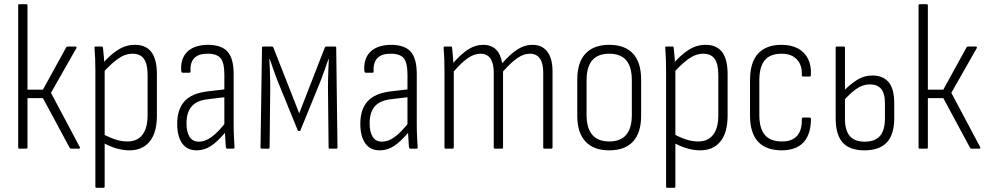

<svg xmlns="http://www.w3.org/2000/svg" viewBox="-20 -703 4663 908"><path d="M357 -8Q359 -5 358 -2.5Q357 0 353 0H316Q311 0 309 -5L183 -239H110V-6Q110 0 104 0H71Q66 0 66 -6V-677Q66 -683 71 -683H104Q110 -683 110 -677V-279H183L293 -479Q295 -483 300 -483H337Q341 -483 341.5 -480.5Q342 -478 341 -475L221 -264Z M592 8Q561 8 528 -2Q495 -12 466 -29V-70Q494 -54 524 -44Q554 -34 583 -34Q629 -34 653.5 -65.5Q678 -97 678 -158V-347Q678 -401 660.5 -425Q643 -449 607 -449Q571 -449 536.5 -424Q502 -399 463 -355L462 -399Q500 -443 537.5 -467Q575 -491 618 -491Q670 -491 696 -457Q722 -423 722 -351V-156Q722 -76 688 -34Q654 8 592 8ZM436 185Q431 185 431 179V-371Q431 -400 430 -426.5Q429 -453 427 -476Q426 -483 432 -483H461Q467 -483 467 -477Q469 -459 471 -436.5Q473 -414 473 -398L475 -379V179Q475 185 469 185Z M1054 0Q1050 0 1048 -7Q1047 -28 1045 -54Q1043 -80 1043 -100L1041 -110V-351Q1041 -405 1024 -427Q1007 -449 961 -449Q876 -449 881 -365Q881 -359 875 -359H844Q838 -359 837 -368Q833 -426 865.5 -458Q898 -490 962 -491Q1027 -491 1056 -459Q1085 -427 1085 -352V-115Q1085 -82 1086.5 -55Q1088 -28 1089 -7Q1090 0 1084 0ZM910 8Q865 8 841.5 -25Q818 -58 818 -118Q818 -185 852 -223.5Q886 -262 963 -271L1048 -281V-244L965 -234Q910 -228 886 -199.5Q862 -171 862 -120Q862 -79 876.5 -56Q891 -33 921 -33Q949 -33 979 -54Q1009 -75 1050 -127L1051 -83Q1009 -33 977.5 -12.5Q946 8 910 8Z M1218 0Q1212 0 1212 -6L1219 -477Q1219 -483 1224 -483H1266Q1271 -483 1273 -478L1395 -167L1516 -478Q1518 -483 1522 -483H1565Q1570 -483 1570 -477L1576 -6Q1576 0 1571 0H1539Q1534 0 1534 -6L1531 -287Q1531 -302 1531.5 -327Q1532 -352 1533 -378.5Q1534 -405 1535 -423H1533Q1524 -397 1515 -371.5Q1506 -346 1498 -325L1401 -87Q1400 -83 1395 -83Q1390 -83 1388 -87L1290 -327Q1282 -348 1273.5 -372.5Q1265 -397 1256 -423H1254Q1255 -405 1256 -379Q1257 -353 1257.5 -328.5Q1258 -304 1258 -289L1255 -6Q1255 0 1250 0Z M1920 0Q1916 0 1914 -7Q1913 -28 1911 -54Q1909 -80 1909 -100L1907 -110V-351Q1907 -405 1890 -427Q1873 -449 1827 -449Q1742 -449 1747 -365Q1747 -359 1741 -359H1710Q1704 -359 1703 -368Q1699 -426 1731.5 -458Q1764 -490 1828 -491Q1893 -491 1922 -459Q1951 -427 1951 -352V-115Q1951 -82 1952.5 -55Q1954 -28 1955 -7Q1956 0 1950 0ZM1776 8Q1731 8 1707.5 -25Q1684 -58 1684 -118Q1684 -185 1718 -223.5Q1752 -262 1829 -271L1914 -281V-244L1831 -234Q1776 -228 1752 -199.5Q1728 -171 1728 -120Q1728 -79 1742.5 -56Q1757 -33 1787 -33Q1815 -33 1845 -54Q1875 -75 1916 -127L1917 -83Q1875 -33 1843.5 -12.5Q1812 8 1776 8Z M2087 0Q2082 0 2082 -6V-367Q2082 -399 2081 -426.5Q2080 -454 2078 -475Q2077 -483 2083 -483H2113Q2118 -483 2118 -477Q2120 -459 2121.5 -441.5Q2123 -424 2124 -406Q2161 -448 2194.5 -469.5Q2228 -491 2265 -491Q2303 -491 2325.5 -469Q2348 -447 2355 -404Q2394 -448 2427.5 -469.5Q2461 -491 2498 -491Q2544 -491 2568.5 -458.5Q2593 -426 2593 -365V-6Q2593 0 2587 0H2554Q2549 0 2549 -6V-360Q2549 -403 2533.5 -426Q2518 -449 2485 -449Q2457 -449 2427 -428.5Q2397 -408 2359 -365V-6Q2359 0 2354 0H2321Q2315 0 2315 -6V-360Q2315 -403 2299.5 -426Q2284 -449 2252 -449Q2223 -449 2193 -428.5Q2163 -408 2126 -365V-6Q2126 0 2120 0Z M2861 8Q2788 8 2749 -33.5Q2710 -75 2710 -156V-326Q2710 -408 2749 -449.5Q2788 -491 2861 -491Q2935 -491 2973.5 -449.5Q3012 -408 3012 -326V-156Q3012 -75 2973.5 -33.5Q2935 8 2861 8ZM2861 -34Q2915 -34 2941.5 -65.5Q2968 -97 2968 -159V-323Q2968 -387 2941.5 -418Q2915 -449 2861 -449Q2808 -449 2781 -418Q2754 -387 2754 -323V-159Q2754 -97 2781 -65.5Q2808 -34 2861 -34Z M3291 8Q3260 8 3227 -2Q3194 -12 3165 -29V-70Q3193 -54 3223 -44Q3253 -34 3282 -34Q3328 -34 3352.5 -65.5Q3377 -97 3377 -158V-347Q3377 -401 3359.5 -425Q3342 -449 3306 -449Q3270 -449 3235.5 -424Q3201 -399 3162 -355L3161 -399Q3199 -443 3236.5 -467Q3274 -491 3317 -491Q3369 -491 3395 -457Q3421 -423 3421 -351V-156Q3421 -76 3387 -34Q3353 8 3291 8ZM3135 185Q3130 185 3130 179V-371Q3130 -400 3129 -426.5Q3128 -453 3126 -476Q3125 -483 3131 -483H3160Q3166 -483 3166 -477Q3168 -459 3170 -436.5Q3172 -414 3172 -398L3174 -379V179Q3174 185 3168 185Z M3678 8Q3603 8 3565 -33Q3527 -74 3527 -157V-324Q3527 -408 3565 -449.5Q3603 -491 3676 -491Q3722 -491 3753.5 -474Q3785 -457 3801 -425.5Q3817 -394 3815 -351Q3815 -341 3809 -341H3778Q3772 -341 3772 -348Q3774 -395 3748.5 -422Q3723 -449 3676 -449Q3623 -449 3597 -418.5Q3571 -388 3571 -322V-159Q3571 -95 3597.5 -64.5Q3624 -34 3678 -34Q3726 -34 3749.5 -60.5Q3773 -87 3772 -139Q3772 -147 3777 -147H3809Q3815 -147 3815 -140Q3815 -69 3781 -31Q3747 7 3678 8Z M4068 8Q3998 8 3965 -29Q3932 -66 3932 -144V-477Q3932 -483 3937 -483H3970Q3976 -483 3976 -477V-140Q3976 -87 3998.5 -60Q4021 -33 4069 -33Q4118 -33 4141.5 -60Q4165 -87 4165 -143V-213Q4165 -263 4146.5 -283.5Q4128 -304 4094 -304Q4060 -304 4029 -282Q3998 -260 3970 -227L3969 -272Q4000 -304 4033 -325Q4066 -346 4106 -346Q4155 -346 4182 -315Q4209 -284 4209 -214V-145Q4209 -67 4174 -29.5Q4139 8 4068 8Z M4615 -8Q4617 -5 4616 -2.5Q4615 0 4611 0H4574Q4569 0 4567 -5L4441 -239H4368V-6Q4368 0 4362 0H4329Q4324 0 4324 -6V-677Q4324 -683 4329 -683H4362Q4368 -683 4368 -677V-279H4441L4551 -479Q4553 -483 4558 -483H4595Q4599 -483 4599.5 -480.5Q4600 -478 4599 -475L4479 -264Z"/></svg>

Font: Sofia Sans Condensed Light
Style: Regular
Weight: 300
Designer: Botio Nikoltchev, Ani Petrova
Foundry: lettersoup
Version: Version 4.101